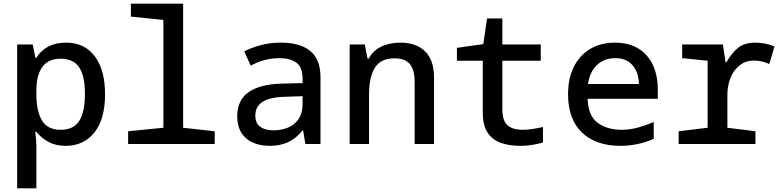

<svg xmlns="http://www.w3.org/2000/svg" viewBox="-20 -780 4240 1040"><path d="M73 240V-539H157L172 -467H177Q201 -506 241 -527.5Q281 -549 338 -549Q438 -549 493.5 -475Q549 -401 549 -270Q549 -134 491 -62Q433 10 336 10Q281 10 241.5 -12Q202 -34 177 -66H171Q174 -43 175.5 -22.5Q177 -2 177 13V240ZM309 -77Q378 -77 409 -125Q440 -173 440 -272Q440 -368 409 -415Q378 -462 308 -462Q242 -462 209.5 -417.5Q177 -373 177 -290V-271Q177 -179 207 -128Q237 -77 309 -77Z M674 0V-69L865 -88V-672L689 -690V-760H972V-88L1143 -69V0Z M1443 10Q1361 10 1313 -31Q1265 -72 1265 -150Q1265 -239 1327.5 -281.5Q1390 -324 1504 -327L1619 -330V-352Q1619 -416 1585.5 -440.5Q1552 -465 1494 -465Q1410 -465 1338 -424L1303 -502Q1343 -522 1392 -535.5Q1441 -549 1501 -549Q1606 -549 1661 -503.5Q1716 -458 1716 -362V0H1634L1622 -73H1618Q1583 -29 1539.5 -9.5Q1496 10 1443 10ZM1463 -74Q1504 -74 1540 -89Q1576 -104 1597.5 -135.5Q1619 -167 1619 -215V-259L1530 -256Q1440 -254 1401.5 -228Q1363 -202 1363 -155Q1363 -112 1390 -93Q1417 -74 1463 -74Z M1874 0V-539H1956L1971 -462H1977Q2000 -506 2045 -527.5Q2090 -549 2150 -549Q2234 -549 2282.5 -502Q2331 -455 2331 -358V0H2226V-335Q2226 -402 2200 -433Q2174 -464 2118 -464Q2041 -464 2010 -412.5Q1979 -361 1979 -269V0Z M2799 10Q2738 10 2692 -6.5Q2646 -23 2620.5 -62.5Q2595 -102 2595 -170V-451H2455V-521L2598 -541L2618 -680H2701V-539H2909V-451H2701V-187Q2701 -127 2728.5 -102Q2756 -77 2811 -77Q2837 -77 2865.5 -81.5Q2894 -86 2921 -92V-8Q2893 0 2862 5Q2831 10 2799 10Z M3341 10Q3208 10 3132.5 -62Q3057 -134 3057 -269Q3057 -356 3088.5 -418.5Q3120 -481 3177 -515Q3234 -549 3312 -549Q3420 -549 3481.5 -481Q3543 -413 3543 -295V-245H3163Q3166 -153 3217 -115Q3268 -77 3348 -77Q3390 -77 3433 -88.5Q3476 -100 3521 -119V-28Q3476 -8 3430 1Q3384 10 3341 10ZM3441 -325Q3439 -390 3405.5 -427.5Q3372 -465 3313 -465Q3252 -465 3213 -427.5Q3174 -390 3165 -325Z M3656 0V-69L3813 -88V-451L3675 -465V-539H3896L3910 -443H3915Q3943 -493 3978 -521Q4013 -549 4070 -549Q4128 -549 4175 -528L4147 -433Q4131 -441 4109.5 -446.5Q4088 -452 4064 -452Q4020 -452 3987.5 -427Q3955 -402 3937.5 -360Q3920 -318 3920 -267V-88L4072 -69V0Z"/></svg>

Font: Noto Sans Mono Medium
Style: Regular
Weight: 500
Designer: Monotype Design Team
Foundry: Monotype Imaging Inc.
Version: Version 2.014